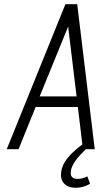

<svg xmlns="http://www.w3.org/2000/svg" viewBox="-20 -707 483 910"><path d="M12 0H68L149 -200H349L373 0H429L346 -687H290ZM168 -250 303 -581 343 -250ZM394 129Q379 136 369 138.5Q359 141 348 141Q329 141 321 131.5Q313 122 316 103Q319 81 337.5 55Q356 29 394 -6L370 -22Q325 11 299.5 43Q274 75 270 107Q265 142 283.5 162.5Q302 183 339 183Q356 183 373 178.5Q390 174 407 164Z"/></svg>

Font: Secuela Light
Style: Italic
Weight: 300
Italic angle: -8°
Designer: Fernando Haro
Foundry: deFharo
Version: Version 1.708